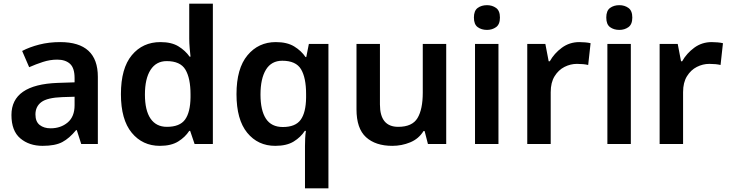

<svg xmlns="http://www.w3.org/2000/svg" viewBox="-20 -780 3949 1040"><path d="M306 -552Q510 -552 510 -364V0H420L396 -75H392Q356 -31 317.5 -10.5Q279 10 211 10Q138 10 90 -30.5Q42 -71 42 -157Q42 -322 293 -331L384 -334V-357Q384 -412 359 -434.5Q334 -457 290 -457Q251 -457 212.5 -444.5Q174 -432 138 -416L100 -504Q140 -525 192.5 -538.5Q245 -552 306 -552ZM318 -254Q236 -251 204 -227Q172 -203 172 -160Q172 -121 195 -103Q218 -85 254 -85Q309 -85 346.5 -116.5Q384 -148 384 -210V-256Z M846 10Q752 10 693.5 -61Q635 -132 635 -270Q635 -410 694 -481Q753 -552 849 -552Q909 -552 946.5 -529Q984 -506 1007 -473H1012Q1010 -489 1007.5 -518.5Q1005 -548 1005 -571V-760H1133V0H1034L1010 -71H1005Q983 -37 945 -13.5Q907 10 846 10ZM884 -93Q954 -93 982.5 -132.5Q1011 -172 1012 -253V-269Q1012 -356 984.5 -402.5Q957 -449 883 -449Q826 -449 795.5 -401.5Q765 -354 765 -268Q765 -182 795.5 -137.5Q826 -93 884 -93Z M1632 11Q1632 -8 1633 -30.5Q1634 -53 1637 -71H1631Q1609 -37 1571 -13.5Q1533 10 1471 10Q1377 10 1319 -61Q1261 -132 1261 -270Q1261 -409 1320.5 -480.5Q1380 -552 1474 -552Q1535 -552 1573.5 -528.5Q1612 -505 1635 -471H1639L1653 -542H1759V240H1632ZM1512 -92Q1580 -92 1608.5 -131Q1637 -170 1638 -251V-271Q1638 -359 1610.5 -405Q1583 -451 1509 -451Q1450 -451 1420.5 -402.5Q1391 -354 1391 -268Q1391 -182 1420.5 -137Q1450 -92 1512 -92Z M2397 -542V0H2298L2280 -70H2274Q2248 -28 2202 -9Q2156 10 2105 10Q2014 10 1962.5 -37Q1911 -84 1911 -188V-542H2038V-214Q2038 -93 2137 -93Q2213 -93 2241.5 -140.5Q2270 -188 2270 -278V-542Z M2618 -752Q2646 -752 2667 -737Q2688 -722 2688 -685Q2688 -648 2667 -633Q2646 -618 2618 -618Q2588 -618 2567.5 -633Q2547 -648 2547 -685Q2547 -722 2567.5 -737Q2588 -752 2618 -752ZM2680 -542V0H2553V-542Z M3118 -552Q3133 -552 3150 -550.5Q3167 -549 3179 -546L3166 -428Q3154 -431 3138.5 -432.5Q3123 -434 3105 -434Q3070 -434 3037.5 -417.5Q3005 -401 2984 -367Q2963 -333 2963 -281V0H2836V-542H2934L2952 -448H2958Q2982 -491 3023.5 -521.5Q3065 -552 3118 -552Z M3335 -752Q3363 -752 3384 -737Q3405 -722 3405 -685Q3405 -648 3384 -633Q3363 -618 3335 -618Q3305 -618 3284.5 -633Q3264 -648 3264 -685Q3264 -722 3284.5 -737Q3305 -752 3335 -752ZM3397 -542V0H3270V-542Z M3835 -552Q3850 -552 3867 -550.5Q3884 -549 3896 -546L3883 -428Q3871 -431 3855.5 -432.5Q3840 -434 3822 -434Q3787 -434 3754.5 -417.5Q3722 -401 3701 -367Q3680 -333 3680 -281V0H3553V-542H3651L3669 -448H3675Q3699 -491 3740.5 -521.5Q3782 -552 3835 -552Z"/></svg>

Font: Noto Sans Meetei Mayek SemiBold
Style: Regular
Weight: 600
Designer: Monotype Design Team and Neelakash Kshetrimayum
Foundry: Monotype Imaging Inc.
Version: Version 2.002; ttfautohint (v1.8.4.7-5d5b)